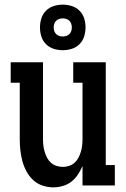

<svg xmlns="http://www.w3.org/2000/svg" viewBox="-20 -798 540 826"><path d="M209 8Q185 8 162 0Q139 -8 122 -24Q105 -40 93.5 -61.5Q82 -83 76 -106Q70 -129 67.5 -152.5Q65 -176 65 -200V-442H26V-530H165V-200Q165 -186 166.5 -172.5Q168 -159 172 -145.5Q176 -132 182.5 -119.5Q189 -107 199 -98Q209 -89 222.5 -84.5Q236 -80 250 -80Q264 -80 277.5 -84.5Q291 -89 301 -98Q311 -107 317.5 -119.5Q324 -132 328 -145.5Q332 -159 333.5 -172.5Q335 -186 335 -200V-442H295V-530H435V-88H474V0H335V-84Q327 -65 315 -47Q303 -29 287 -16.5Q271 -4 250.5 2Q230 8 209 8ZM250 -582Q230 -582 211 -588Q192 -594 178 -608Q164 -622 158 -641Q152 -660 152 -680Q152 -700 158 -719Q164 -738 178 -752Q192 -766 211 -772Q230 -778 250 -778Q270 -778 289 -772Q308 -766 322 -752Q336 -738 342 -719Q348 -700 348 -680Q348 -660 342 -641Q336 -622 322 -608Q308 -594 289 -588Q270 -582 250 -582ZM250 -641Q258 -641 265.5 -643.5Q273 -646 278.5 -651.5Q284 -657 286.5 -664.5Q289 -672 289 -680Q289 -688 286.5 -695.5Q284 -703 278.5 -708.5Q273 -714 265.5 -716.5Q258 -719 250 -719Q242 -719 234.5 -716.5Q227 -714 221.5 -708.5Q216 -703 213.5 -695.5Q211 -688 211 -680Q211 -672 213.5 -664.5Q216 -657 221.5 -651.5Q227 -646 234.5 -643.5Q242 -641 250 -641Z"/></svg>

Font: Iosevka Slab Semibold
Style: Regular
Weight: 600
Monospace: yes
Designer: Belleve Invis
Foundry: Belleve Invis
Version: Version 11.1.1; ttfautohint (v1.8.3)